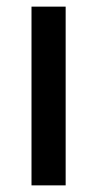

<svg xmlns="http://www.w3.org/2000/svg" viewBox="-20 -559 293 579"><path d="M178 0H75V-539H178Z"/></svg>

Font: Noto Sans Thai SemCond Med
Style: Regular
Weight: 500
Width: 4
Designer: Monotype Design Team
Foundry: Monotype Imaging Inc.
Version: Version 2.002; ttfautohint (v1.8.4.7-5d5b)